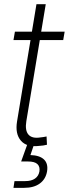

<svg xmlns="http://www.w3.org/2000/svg" viewBox="-20 -694 329 918"><path d="M289.1 -542.5 282.2 -502.4H44.4L51.3 -542.5ZM154.3 -673.8H198.7L106 -115.2Q98.6 -70.3 116.2 -50.3Q133.8 -30.3 174.3 -37.1Q180.2 -37.6 188 -38.8Q195.8 -40 202.6 -41.5L204.6 -2Q196.8 0 187.5 1.5Q178.2 2.9 168.5 3.4Q107.9 11.2 79.8 -21.5Q51.8 -54.2 61.5 -113.3ZM44.4 204.1 49.3 171.9H100.6Q129.9 171.9 147.2 159.9Q164.6 147.9 168.5 125.5Q171.9 103 158.9 90.6Q146 78.1 113.8 78.1H81.1L114.3 -14.2H141.1L141.6 0L125.5 47.4Q169.9 48.8 190.4 68.6Q210.9 88.4 205.1 125Q198.7 162.6 170.4 183.3Q142.1 204.1 95.7 204.1Z"/></svg>

Font: Inter 16pt ExtraLight
Style: Italic
Weight: 250
Italic angle: -9.3988°
Version: Version 4.001;git-66647c0bb